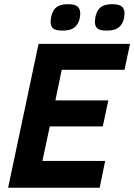

<svg xmlns="http://www.w3.org/2000/svg" viewBox="-20 -882 631 902"><path d="M18.1 0 161.1 -675.8H590.8L564.9 -554.2H270L240.2 -410.2H488.8L462.9 -288.1H213.9L179.2 -126H474.1L448.2 0ZM356.9 -818.8Q356.9 -808.6 354.7 -797.1Q352.5 -785.6 347.2 -774.9Q336.4 -754.4 318.6 -746.3Q300.8 -738.3 272.9 -738.3Q241.2 -738.3 229.5 -748.5Q217.8 -758.8 217.8 -779.3Q217.8 -786.6 219.5 -797.9Q221.2 -809.1 226.1 -821.3Q234.9 -843.8 252.7 -853Q270.5 -862.3 299.8 -862.3Q330.6 -862.3 343.8 -851.6Q356.9 -840.8 356.9 -818.8ZM564.9 -818.8Q564.9 -808.6 562.7 -797.1Q560.5 -785.6 555.2 -774.9Q544.4 -754.4 526.6 -746.3Q508.8 -738.3 481 -738.3Q449.2 -738.3 437.5 -748.5Q425.8 -758.8 425.8 -779.3Q425.8 -786.6 427.5 -797.9Q429.2 -809.1 434.1 -821.3Q442.9 -843.8 460.7 -853Q478.5 -862.3 507.8 -862.3Q538.6 -862.3 551.8 -851.6Q564.9 -840.8 564.9 -818.8Z"/></svg>

Font: Lorenzo Sans
Style: Bold Italic
Weight: 700
Italic angle: -12°
Foundry: Intel Corporation
Version: Version 1.00; ttfautohint (v1.5)